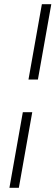

<svg xmlns="http://www.w3.org/2000/svg" viewBox="-20 -804 266 917"><path d="M89 -268H134L70 93H25ZM161 -424H116L180 -784H225Z"/></svg>

Font: Poppins ExtraLight
Style: Italic
Weight: 275
Italic angle: -10°
Designer: Ninad Kale (Devanagari), Jonny Pinhorn (Latin)
Foundry: Indian Type Foundry
Version: Version 3.200;PS 1.000;hotconv 16.6.54;makeotf.lib2.5.65590